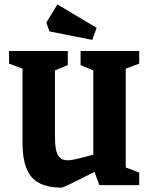

<svg xmlns="http://www.w3.org/2000/svg" viewBox="-20 -839 681 870"><path d="M397.9 -658.2 204.1 -696.8 189.9 -736.8 240.2 -818.8 418 -712.9ZM259.8 11.2Q163.6 11.2 122.8 -37.1Q82 -85.4 82 -189.9V-527.8L21 -550.8V-607.9H287.1V-543.9L229 -520V-219.2Q229 -184.6 233.4 -162.6Q237.8 -140.6 246.6 -130.1Q255.4 -119.6 264.6 -116.2Q273.9 -112.8 288.1 -112.8Q296.9 -112.8 313 -115.7Q329.1 -118.7 341.1 -121.8Q353 -125 375.2 -130.9Q397.5 -136.7 402.8 -138.2V-520L345.2 -543.9V-607.9H610.8V-550.8L549.8 -527.8V-80.1L610.8 -57.1V0H430.2L408.2 -60.1Q268.6 11.2 259.8 11.2Z"/></svg>

Font: Grenze
Style: Bold
Weight: 700
Designer: Renata Polastri
Foundry: Omnibus-Type
Version: Version 1.002;PS 001.002;hotconv 1.0.88;makeotf.lib2.5.64775